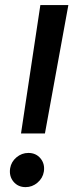

<svg xmlns="http://www.w3.org/2000/svg" viewBox="-20 -748 296 776"><path d="M64.9 -208.5 143.1 -727.5H256.3L161.6 -208.5ZM83.5 8.3Q52.7 8.3 34.4 -13.9Q16.1 -36.1 21 -67.9Q25.4 -94.2 46.6 -112.1Q67.9 -129.9 94.7 -129.9Q125.5 -129.9 143.8 -107.7Q162.1 -85.4 157.2 -54.2Q152.8 -27.8 131.6 -9.8Q110.4 8.3 83.5 8.3Z"/></svg>

Font: Inter 28pt Medium
Style: Italic
Weight: 500
Italic angle: -9.3988°
Designer: Rasmus Andersson
Foundry: rsms
Version: Version 4.001;git-66647c0bb